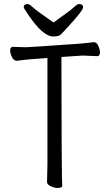

<svg xmlns="http://www.w3.org/2000/svg" viewBox="-20 -916 540 947"><path d="M263 11Q248 11 230 2.5Q212 -6 212 -18L214 -107V-630Q105 -623 64 -616Q48 -616 39 -634.5Q30 -653 30 -667Q30 -685 45 -685Q52 -685 70.5 -684Q89 -683 109 -683Q123 -683 365 -700Q404 -703 443 -708Q457 -708 465 -689.5Q473 -671 473 -657Q473 -639 459 -639Q403 -642 388 -642L283 -635Q284 -74 285.5 -45.5Q287 -17 287 0Q287 11 263 11ZM243 -736Q191 -736 119 -844Q97 -876 97 -880Q97 -896 116 -896Q125 -896 139 -882.5Q153 -869 184 -847.5Q215 -826 244 -805Q272 -826 302.5 -847.5Q333 -869 347 -882.5Q361 -896 370 -896Q390 -896 390 -880Q390 -864 312 -780Q294 -761 283 -748.5Q272 -736 243 -736Z"/></svg>

Font: LXGW WenKai Mono TC
Style: Regular
Weight: 400
Designer: LXGW / Fontworks Inc.
Foundry: LXGW / Fontworks Inc.
Version: Version 1.330